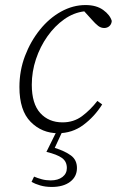

<svg xmlns="http://www.w3.org/2000/svg" viewBox="-20 -515 463 761"><path d="M210 13Q146 13 101.5 -32Q57 -77 57 -170Q57 -235 79 -293Q101 -351 138 -397Q175 -443 222 -469Q269 -495 319 -495Q362 -495 389 -475.5Q416 -456 423 -432Q422 -419 413.5 -411.5Q405 -404 393 -404Q380 -404 369 -412.5Q358 -421 344 -437L314 -470Q272 -465 234.5 -438.5Q197 -412 168 -371Q139 -330 122.5 -280.5Q106 -231 106 -179Q106 -104 139.5 -67Q173 -30 228 -30Q272 -30 305 -54.5Q338 -79 366 -115L385 -101Q354 -52 310 -19.5Q266 13 210 13ZM164 87 207 0H230L197 71Q238 84 261.5 101.5Q285 119 285 151Q285 185 258 205.5Q231 226 185 226Q160 226 139.5 220Q119 214 105 206L115 185Q129 191 145.5 195.5Q162 200 181 200Q210 200 227.5 186.5Q245 173 245 151Q245 125 225.5 111Q206 97 164 87Z"/></svg>

Font: Source Serif 4 SmText Light
Style: Italic
Weight: 300
Italic angle: -12°
Designer: Frank Grießhammer
Foundry: Adobe
Version: Version 4.005;hotconv 1.1.0;makeotfexe 2.6.0